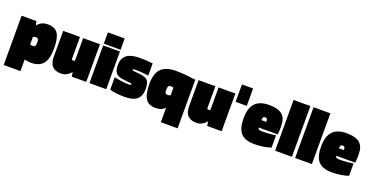

<svg xmlns="http://www.w3.org/2000/svg" viewBox="-29 -1439 4577 2365"><g transform="rotate(20 2259.5 -256.5)"><path d="M241 152H21V-494H215L226 -446H232Q256 -476 288.5 -490.5Q321 -505 364 -505Q456 -505 495.5 -446.5Q535 -388 535 -247Q535 -114 485 -51.5Q435 11 329 11Q304 11 281.5 8Q259 5 241 0ZM315 -248Q315 -281 307.5 -293.5Q300 -306 279 -306Q270 -306 260.5 -304Q251 -302 241 -297V-196Q249 -194 258 -193Q267 -192 279 -192Q300 -192 307.5 -205Q315 -218 315 -248Z M719 10Q643 10 604.5 -30.5Q566 -71 566 -152V-494H786V-212Q786 -201 791 -196.5Q796 -192 806 -192Q810 -192 816 -193.5Q822 -195 828 -197V-494H1048V0H858L850 -55H846Q820 -23 787.5 -6.5Q755 10 719 10Z M1310 -517H1090V-665H1310ZM1310 0H1090V-494H1310Z M1578 -348Q1551 -348 1543 -346Q1535 -344 1535 -338Q1535 -332 1538 -330Q1541 -328 1548 -327L1638 -317Q1715 -308 1740.5 -275.5Q1766 -243 1766 -167Q1766 -76 1715 -32Q1664 12 1552 12Q1492 12 1439.5 5.5Q1387 -1 1358 -12V-174Q1438 -158 1474 -154Q1510 -150 1541 -150Q1568 -150 1574 -152.5Q1580 -155 1580 -162Q1580 -168 1577 -170Q1574 -172 1566 -173L1459 -186Q1395 -193 1368.5 -226.5Q1342 -260 1342 -331Q1342 -418 1398 -461Q1454 -504 1568 -504Q1619 -504 1663 -501.5Q1707 -499 1739 -494V-335Q1691 -341 1650.5 -344.5Q1610 -348 1578 -348Z M2301 -485V152H2081V-37Q2058 -13 2027.5 -1.5Q1997 10 1958 10Q1867 10 1827 -49.5Q1787 -109 1787 -248Q1787 -382 1848.5 -444Q1910 -506 2043 -506Q2099 -506 2164 -500.5Q2229 -495 2301 -485ZM2043 -306Q2023 -306 2015 -292Q2007 -278 2007 -247Q2007 -215 2014 -203.5Q2021 -192 2043 -192Q2052 -192 2061.5 -194Q2071 -196 2081 -201V-302Q2073 -304 2064 -305Q2055 -306 2043 -306Z M2494 10Q2418 10 2379.5 -30.5Q2341 -71 2341 -152V-494H2561V-212Q2561 -201 2566 -196.5Q2571 -192 2581 -192Q2585 -192 2591 -193.5Q2597 -195 2603 -197V-494H2823V0H2633L2625 -55H2621Q2595 -23 2562.5 -6.5Q2530 10 2494 10Z M2861 -627H3007V-399H2861Z M3470 -181V-21Q3435 -7 3375.5 2.5Q3316 12 3253 12Q3131 12 3076.5 -48.5Q3022 -109 3022 -244Q3022 -377 3081.5 -440.5Q3141 -504 3265 -504Q3383 -504 3437 -458Q3491 -412 3491 -308Q3491 -272 3490 -248.5Q3489 -225 3486 -199H3237Q3238 -181 3249.5 -174.5Q3261 -168 3288 -168Q3336 -168 3387 -172Q3438 -176 3470 -181ZM3299 -319Q3297 -334 3290 -339Q3283 -344 3268 -344Q3252 -344 3244.5 -334Q3237 -324 3237 -296H3300Q3300 -303 3300 -308Q3300 -313 3299 -319Z M3744 -665V0H3524V-665Z M4006 -665V0H3786V-665Z M4486 -181V-21Q4451 -7 4391.5 2.5Q4332 12 4269 12Q4147 12 4092.5 -48.5Q4038 -109 4038 -244Q4038 -377 4097.5 -440.5Q4157 -504 4281 -504Q4399 -504 4453 -458Q4507 -412 4507 -308Q4507 -272 4506 -248.5Q4505 -225 4502 -199H4253Q4254 -181 4265.5 -174.5Q4277 -168 4304 -168Q4352 -168 4403 -172Q4454 -176 4486 -181ZM4315 -319Q4313 -334 4306 -339Q4299 -344 4284 -344Q4268 -344 4260.5 -334Q4253 -324 4253 -296H4316Q4316 -303 4316 -308Q4316 -313 4315 -319Z"/></g></svg>

Font: Blinker Black
Style: Regular
Weight: 900
Designer: Juergen Huber
Foundry: supertype
Version: Version 1.017;hotconv 1.0.117;makeotfexe 2.5.65602